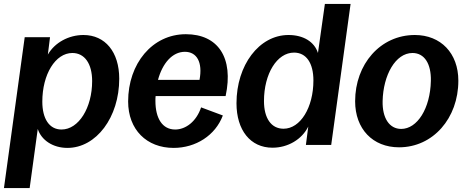

<svg xmlns="http://www.w3.org/2000/svg" viewBox="-27 -733 2361 971"><path d="M-7 218H123L164 -81C182 -24 241 15 314 15C460 15 576 -140 576 -335C576 -470 505 -556 395 -556C321 -556 250 -518 215 -457L226 -545H98ZM284 -78C222 -78 187 -133 187 -219C187 -357 253 -465 339 -465C401 -465 439 -411 439 -323C439 -188 371 -78 284 -78Z M851 15C963 15 1062 -48 1100 -149L990 -190C966 -118 912 -78 859 -78C795 -78 759 -133 759 -223C759 -231 759 -238 760 -247H1114C1156 -442 1075 -560 913 -560C743 -560 621 -411 621 -220C621 -77 715 15 851 15ZM772 -329C795 -414 845 -471 908 -471C968 -471 999 -419 982 -329Z M1351 14C1429 14 1500 -28 1532 -93L1520 0H1648L1746 -713H1616L1581 -465C1563 -522 1507 -556 1432 -556C1283 -556 1169 -403 1169 -211C1169 -75 1239 14 1351 14ZM1407 -82C1344 -82 1308 -136 1308 -222C1308 -360 1374 -467 1460 -467C1522 -467 1558 -414 1558 -326C1558 -189 1492 -82 1407 -82Z M1991 12C2163 12 2291 -135 2291 -325C2291 -464 2202 -556 2071 -556C1896 -556 1769 -408 1769 -221C1769 -81 1858 12 1991 12ZM2002 -81C1942 -81 1906 -136 1908 -222C1911 -353 1973 -465 2059 -465C2120 -465 2154 -410 2152 -324C2149 -184 2083 -81 2002 -81Z"/></svg>

Font: Ronzino Bold
Style: Italic
Weight: 700
Italic angle: -8°
Designer: Nunzio Mazzaferro
Foundry: Collletttivo
Version: Version 1.000;Glyphs 3.3 (3337)